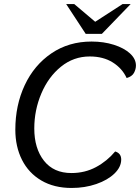

<svg xmlns="http://www.w3.org/2000/svg" viewBox="-20 -920 694 952"><path d="M56 -277Q56 -398 102.5 -497.5Q149 -597 235 -655.5Q321 -714 434 -714Q494 -714 544.5 -698Q595 -682 624.5 -655Q654 -628 654 -595Q654 -577 644.5 -559Q635 -541 608 -533Q586 -581 539 -610.5Q492 -640 425 -640Q345 -640 282.5 -589.5Q220 -539 185 -456.5Q150 -374 150 -283Q150 -184 198 -123Q246 -62 334 -62Q401 -62 456 -91.5Q511 -121 551 -169Q581 -160 581 -129Q581 -92 547.5 -59.5Q514 -27 457.5 -7.5Q401 12 335 12Q248 12 185 -25Q122 -62 89 -127.5Q56 -193 56 -277ZM308 -900H348L452 -812L588 -900H628L485 -752H405Z"/></svg>

Font: Thasadith
Style: Bold Italic
Weight: 700
Italic angle: -9°
Designer: Cadson Demak Co.,Ltd.
Foundry: Cadson Demak Co.,Ltd.
Version: Version 1.000; ttfautohint (v1.6)